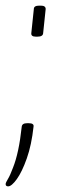

<svg xmlns="http://www.w3.org/2000/svg" viewBox="-26 -545 224 681"><path d="M3 116Q-6 116 -6 108Q-6 103 2 90Q10 77 20 50Q41 -2 51 -95Q52 -108 70 -108H76Q95 -108 93 -96Q86 -31 69 17Q52 65 33.5 90.5Q15 116 3 116ZM101 -415Q84 -415 85 -427L94 -513Q94 -525 113 -525H119Q136 -525 136 -513L127 -427Q126 -415 107 -415Z"/></svg>

Font: Asap Condensed Condensed Thin
Style: Italic
Weight: 100
Width: 3
Italic angle: -6°
Designer: Pablo Cosgaya
Foundry: Omnibus-Type
Version: Version 3.001; ttfautohint (v1.8.4.7-5d5b)